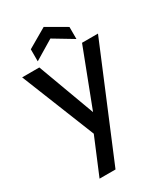

<svg xmlns="http://www.w3.org/2000/svg" viewBox="-244 -866 1069 1230"><g transform="rotate(-30 291.0 -251.5)"><path d="M453 -551C453 -551 292 -131 292 -131C292 -131 137 -551 137 -551C137 -551 10 -551 10 -551C10 -551 227 -9 227 -9C227 -9 115 259 115 259C115 259 233 259 233 259C233 259 571 -551 571 -551C571 -551 453 -551 453 -551ZM434 -590C434 -590 434 -679 434 -679C434 -679 291 -762 291 -762C291 -762 148 -679 148 -679C148 -679 148 -590 148 -590C148 -590 291 -676 291 -676C291 -676 434 -590 434 -590Z"/></g></svg>

Font: Girnar Poppins
Style: Medium
Weight: 500
Designer: Ninad Kale (Devanagari), Jonny Pinhorn (Latin)
Foundry: Indian Type Foundry
Version: ""